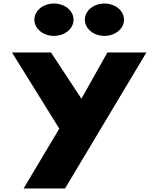

<svg xmlns="http://www.w3.org/2000/svg" viewBox="-20 -811 900 1091"><path d="M286.6 -791C224.9 -791 175.3 -750 175.3 -699C175.3 -648 224.9 -607 286.6 -607C348.3 -607 397.9 -648 397.9 -699C397.9 -750 348.3 -791 286.6 -791ZM573.4 -791C511.7 -791 462.1 -750 462.1 -699C462.1 -648 511.7 -607 573.4 -607C635.1 -607 684.7 -648 684.7 -699C684.7 -750 635.1 -791 573.4 -791ZM590.3 -513 442.7 -250 269.7 -513H48L316.9 -80L114 260H349.5L812 -513Z"/></svg>

Font: Hussar
Style: BdSuprExt
Weight: 700
Foundry: Cannot Into Space Fonts
Version: Version 2.00